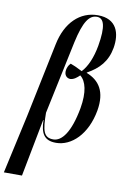

<svg xmlns="http://www.w3.org/2000/svg" viewBox="-138 -832 740 1128"><g transform="rotate(10 231.5 -268.5)"><path d="M-32 234H76L142 -109H144C146 -32 166 10 239 10C331 10 420 -73 446 -219C466 -335 423 -396 346 -426V-428C416 -467 461 -515 476 -598C491 -686 466 -771 352 -771C246 -771 164 -693 137 -559L45 -115ZM220 -7C162 -7 152 -47 151 -154L243 -590C271 -719 303 -761 348 -761C390 -761 406 -715 385 -594C372 -522 348 -466 315 -431C284 -447 257 -459 244 -463C230 -450 225 -433 223 -422C218 -391 236 -374 257 -374C278 -375 297 -391 311 -405C347 -377 363 -314 346 -216C319 -67 270 -7 220 -7Z"/></g></svg>

Font: Noto Serif Display ExtraCondensed Medium
Style: Italic
Weight: 500
Width: 2
Italic angle: -12°
Designer: Monotype Design Team
Foundry: Monotype Imaging Inc.
Version: Version 2.009